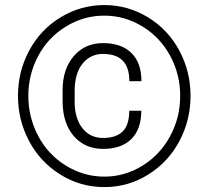

<svg xmlns="http://www.w3.org/2000/svg" viewBox="-20 -741 839 771"><path d="M547.4 -296.4Q547.4 -222.2 507.3 -182.6Q467.3 -143.1 394 -143.1Q320.8 -143.1 276.1 -194.8Q231.4 -246.6 231.4 -335V-378.9Q231.4 -463.9 276.4 -515.9Q321.3 -567.9 394 -567.9Q466.8 -567.9 507.3 -528.6Q547.9 -489.3 547.9 -415H499.5Q499.5 -524.4 394 -524.4Q342.3 -524.4 311 -484.9Q279.8 -445.3 279.8 -376.5V-332Q279.8 -266.6 310.5 -226.8Q341.3 -187 394 -187Q445.8 -187 472.4 -212.9Q499 -238.8 499 -296.4ZM93.8 -356Q93.8 -270 133.5 -194.8Q173.3 -119.6 245.1 -75.7Q316.9 -31.7 398.9 -31.7Q480.5 -31.7 551.3 -75.2Q622.1 -118.7 662.8 -193.6Q703.6 -268.6 703.6 -356Q703.6 -442.9 663.1 -517.3Q622.6 -591.8 551.5 -635Q480.5 -678.2 398.9 -678.2Q315.4 -678.2 243.7 -633.8Q171.9 -589.4 132.8 -515.1Q93.8 -440.9 93.8 -356ZM52.2 -356Q52.2 -454.6 97.9 -539.1Q143.6 -623.5 224.4 -672.1Q305.2 -720.7 398.9 -720.7Q492.7 -720.7 573.2 -672.1Q653.8 -623.5 699.5 -539.1Q745.1 -454.6 745.1 -356Q745.1 -259.8 701.2 -175.8Q657.2 -91.8 576.4 -40.8Q495.6 10.3 398.9 10.3Q302.7 10.3 221.9 -40.3Q141.1 -90.8 96.7 -174.8Q52.2 -258.8 52.2 -356Z"/></svg>

Font: Roboto Light
Style: Regular
Weight: 300
Designer: Google
Version: Version 2.134; 2016; ttfautohint (v1.6)